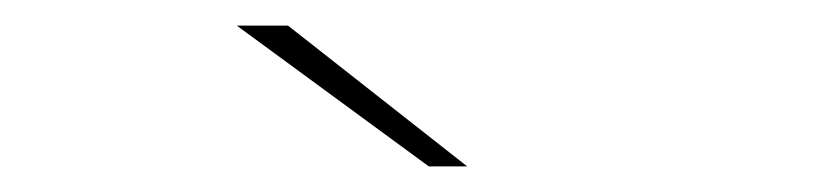

<svg xmlns="http://www.w3.org/2000/svg" viewBox="-20 -737 640 150"><path d="M165 -717H205L345 -607H315Z"/></svg>

Font: Montserrat
Style: Regular
Weight: 400
Designer: Julieta Ulanovsky
Foundry: Julieta Ulanovsky
Version: Version 8.000